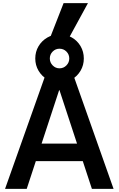

<svg xmlns="http://www.w3.org/2000/svg" viewBox="-20 -1194 750 1214"><path d="M12 0 271 -730H440L698 0H561L356 -624H354L149 0ZM154 -175V-286H557V-175ZM356 -671Q315 -671 279.5 -691.5Q244 -712 223.5 -747Q203 -782 203 -824Q203 -867 223.5 -901.5Q244 -936 279 -956.5Q314 -977 356 -977Q399 -977 434 -957Q469 -937 489.5 -902Q510 -867 510 -824Q510 -782 489.5 -747Q469 -712 434 -691.5Q399 -671 356 -671ZM356 -762Q382 -762 400 -780.5Q418 -799 418 -824Q418 -850 400 -868Q382 -886 356 -886Q331 -886 313 -868Q295 -850 295 -824Q295 -799 313 -780.5Q331 -762 356 -762ZM416 -954H296L382 -1174H536Z"/></svg>

Font: M PLUS 1 SemiBold
Style: Regular
Weight: 600
Designer: Coji Morishita
Foundry: UNDERFOREST DESIGN
Version: Version 1.001